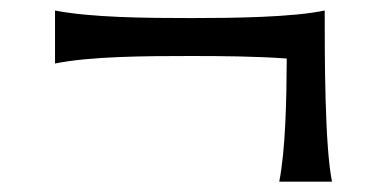

<svg xmlns="http://www.w3.org/2000/svg" viewBox="-20 -392 737 373"><path d="M522.5 -39.1H625C610.8 -108.4 610.8 -283.2 610.8 -371.6C548.8 -358.4 434.6 -356.9 351.6 -356.9C263.2 -356.9 156.2 -357.9 86.9 -371.6V-268.6C156.2 -282.7 263.2 -283.2 351.6 -283.2C407.7 -283.2 478 -282.7 537.1 -278.3C536.6 -195.3 534.7 -101.6 522.5 -39.1Z"/></svg>

Font: Amarante
Style: Regular
Weight: 400
Designer: Karolina Lach
Foundry: Sorkin Type Co.
Version: Version 1.001